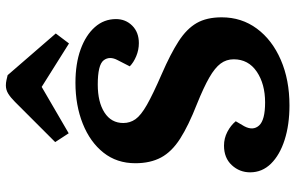

<svg xmlns="http://www.w3.org/2000/svg" viewBox="-196 -796 1006 654"><g transform="rotate(-90 307.0 -469.0)"><path d="M575 -217Q575 -149 536.5 -97Q498 -45 430 -15.5Q362 14 275 14Q209 14 157.5 -2.5Q106 -19 76.5 -49Q47 -79 47 -120Q47 -156 71.5 -182.5Q96 -209 138 -209Q163 -209 185 -197.5Q207 -186 221 -169L204 -140Q188 -110 206.5 -89.5Q225 -69 285 -69Q348 -69 390 -97.5Q432 -126 432 -176Q432 -201 417.5 -220.5Q403 -240 370 -259Q337 -278 280 -301Q206 -330 161.5 -358.5Q117 -387 97.5 -423.5Q78 -460 78 -511Q78 -574 114 -619.5Q150 -665 212.5 -690Q275 -715 352 -715Q417 -715 465.5 -697.5Q514 -680 541.5 -649Q569 -618 569 -577Q569 -544 546.5 -521.5Q524 -499 487 -499Q464 -499 442.5 -508Q421 -517 408 -530L429 -571Q444 -599 428.5 -619Q413 -639 346 -639Q286 -639 250.5 -616Q215 -593 215 -552Q215 -529 228 -510.5Q241 -492 277 -471.5Q313 -451 382 -421Q451 -391 493.5 -363.5Q536 -336 555.5 -302Q575 -268 575 -217ZM520 -782 486 -737 338 -830 180 -738 150 -784 287 -921Q302 -936 315 -944Q328 -952 343 -952Q352 -952 361 -950Q370 -948 378 -946Z"/></g></svg>

Font: Literata 7pt
Style: Bold Italic
Weight: 700
Italic angle: -2°
Designer: Latin by Veronika Burian and Jose Scaglione. Greek by Irene Vlachou. Cyrillic by Vera Evstafieva
Foundry: TypeTogether
Version: Version 3.002